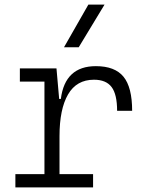

<svg xmlns="http://www.w3.org/2000/svg" viewBox="-20 -815 626 835"><path d="M46.9 0V-57.6H173.3V-460H66.4V-517.6H225.6L237.3 -384.8H244.6Q262.7 -527.3 397 -527.3Q479.5 -527.3 517.1 -481.4Q554.7 -435.5 554.7 -333H489.3Q489.3 -404.8 465.3 -436.5Q441.4 -468.3 388.7 -468.3Q313 -468.3 275.9 -404.3Q238.8 -340.3 238.8 -222.7V-57.6H384.8V0ZM258.3 -609.4 364.3 -794.9H434.6L322.3 -609.4Z"/></svg>

Font: Caskaydia Cove Light
Style: Regular
Weight: 300
Monospace: yes
Designer: Aaron Bell
Foundry: Saja Typeworks
Version: Version 4.300; ttfautohint (v1.8.3)